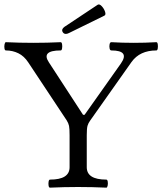

<svg xmlns="http://www.w3.org/2000/svg" viewBox="-34 -860 746 883"><path d="M196 3Q191 3 189.5 -6Q188 -15 189.5 -24.5Q191 -34 196 -34Q286 -34 286 -91V-238Q286 -269 283.5 -281Q281 -293 273 -306L96 -573Q77 -602 50.5 -615Q24 -628 -7 -628Q-12 -628 -13.5 -637.5Q-15 -647 -13 -656.5Q-11 -666 -7 -666Q55 -663 119 -663Q183 -663 245 -666Q250 -666 251.5 -656.5Q253 -647 251.5 -637.5Q250 -628 245 -628Q154 -628 191 -573L348 -332H355L522 -568Q564 -628 478 -628Q472 -628 470 -637.5Q468 -647 470 -656.5Q472 -666 478 -666Q529 -663 581 -663Q633 -663 685 -666Q690 -666 691.5 -656.5Q693 -647 691.5 -637.5Q690 -628 685 -628Q609 -628 571 -575L381 -306Q372 -294 368.5 -281.5Q365 -269 365 -238V-91Q365 -34 455 -34Q460 -34 461.5 -24.5Q463 -15 461 -6Q459 3 455 3Q390 0 325 0Q261 0 196 3ZM269 -704Q258 -704 253 -715Q248 -726 263 -737L415 -838Q423 -843 433.5 -832Q444 -821 449 -806.5Q454 -792 446 -788L283 -708Q275 -704 269 -704Z"/></svg>

Font: Junicode SmExp
Style: Regular
Weight: 400
Width: 6
Designer: Peter S. Baker
Version: Version 2.205; ttfautohint (v1.8.4)